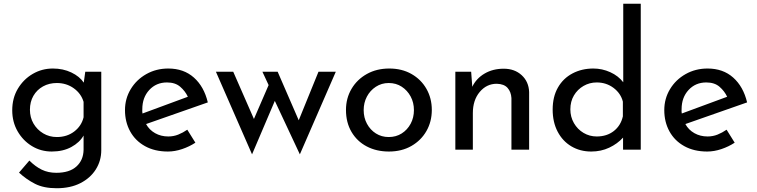

<svg xmlns="http://www.w3.org/2000/svg" viewBox="-20 -795 4024 1020"><path d="M281 205Q212 205 166 181.5Q120 158 81 122L136 58Q168 90 202 106.5Q236 123 279 123Q349 123 386 89.5Q423 56 424 1V-75Q403 -38 359 -14Q315 10 255 10Q197 10 149.5 -19Q102 -48 73.5 -97.5Q45 -147 45 -209Q45 -274 75 -324Q105 -374 154 -402.5Q203 -431 261 -431Q315 -431 359 -410Q403 -389 425 -356L433 -414H518V3Q518 59 489 105Q460 151 407 178Q354 205 281 205ZM139 -212Q139 -171 158 -138.5Q177 -106 209.5 -86.5Q242 -67 282 -67Q336 -67 374.5 -96.5Q413 -126 424 -172V-254Q411 -298 372 -326Q333 -354 282 -354Q241 -354 208.5 -336Q176 -318 157.5 -286Q139 -254 139 -212Z M872 10Q802 10 750.5 -18.5Q699 -47 671.5 -97Q644 -147 644 -210Q644 -271 674.5 -321.5Q705 -372 757.5 -401.5Q810 -431 874 -431Q956 -431 1010 -383Q1064 -335 1084 -251L756 -136Q773 -105 804 -87.5Q835 -70 874 -70Q902 -70 927 -80Q952 -90 975 -106L1018 -37Q986 -16 947.5 -3Q909 10 872 10ZM736 -215Q735 -203 737 -192L978 -281Q964 -311 937.5 -334Q911 -357 867 -357Q810 -357 773 -317Q736 -277 736 -215Z M1455 -414 1567 -156 1672 -414H1764L1573 25L1440 -259L1319 25L1127 -414H1219L1329 -163L1407 -343L1374 -414Z M1818 -211Q1818 -273 1847.5 -323Q1877 -373 1929 -402Q1981 -431 2048 -431Q2115 -431 2166 -402Q2217 -373 2245.5 -323Q2274 -273 2274 -211Q2274 -149 2245.5 -99Q2217 -49 2165.5 -19.5Q2114 10 2046 10Q1980 10 1928.5 -17Q1877 -44 1847.5 -94Q1818 -144 1818 -211ZM1912 -210Q1912 -170 1929.5 -137.5Q1947 -105 1977 -86Q2007 -67 2045 -67Q2084 -67 2114 -86Q2144 -105 2161.5 -137.5Q2179 -170 2179 -210Q2179 -250 2161.5 -282.5Q2144 -315 2114 -334.5Q2084 -354 2045 -354Q2007 -354 1976.5 -334Q1946 -314 1929 -281.5Q1912 -249 1912 -210Z M2483 -414 2489 -334Q2510 -378 2554 -404Q2598 -430 2656 -430Q2714 -430 2751.5 -395.5Q2789 -361 2791 -306V0H2697V-274Q2695 -307 2676.5 -328Q2658 -349 2619 -350Q2565 -350 2528.5 -306.5Q2492 -263 2492 -194V0H2399V-414Z M3121 10Q3062 10 3015.5 -17.5Q2969 -45 2942.5 -95.5Q2916 -146 2916 -213Q2916 -281 2944 -330Q2972 -379 3021.5 -405Q3071 -431 3132 -431Q3179 -431 3222 -411.5Q3265 -392 3291 -358V-775H3384V0H3290V-64Q3260 -31 3216.5 -10.5Q3173 10 3121 10ZM3150 -70Q3204 -70 3241 -99Q3278 -128 3289 -177V-255Q3278 -299 3239.5 -328Q3201 -357 3150 -357Q3112 -357 3080 -338.5Q3048 -320 3029 -288Q3010 -256 3010 -214Q3010 -174 3029 -141Q3048 -108 3080 -89Q3112 -70 3150 -70Z M3737 10Q3667 10 3615.5 -18.5Q3564 -47 3536.5 -97Q3509 -147 3509 -210Q3509 -271 3539.5 -321.5Q3570 -372 3622.5 -401.5Q3675 -431 3739 -431Q3821 -431 3875 -383Q3929 -335 3949 -251L3621 -136Q3638 -105 3669 -87.5Q3700 -70 3739 -70Q3767 -70 3792 -80Q3817 -90 3840 -106L3883 -37Q3851 -16 3812.5 -3Q3774 10 3737 10ZM3601 -215Q3600 -203 3602 -192L3843 -281Q3829 -311 3802.5 -334Q3776 -357 3732 -357Q3675 -357 3638 -317Q3601 -277 3601 -215Z"/></svg>

Font: Synthetic
Style: Regular
Weight: 400
Designer: Santiago Orozco
Foundry: Typemade
Version: Version 2.000; ttfautohint (v1.8.4.7-5d5b)